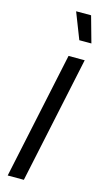

<svg xmlns="http://www.w3.org/2000/svg" viewBox="-149 -1045 583 1090"><g transform="rotate(15 142.5 -500.5)"><path d="M20 0 178 -745H273L115 0ZM285 -847H214L154 -1001H242Z"/></g></svg>

Font: Plus Jakarta Display
Style: Italic
Weight: 400
Italic angle: -12°
Designer: Gumpita Rahayu
Foundry: Tokotype Studio
Version: Version 1.000